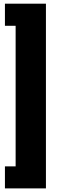

<svg xmlns="http://www.w3.org/2000/svg" viewBox="-20 -853 322 1043"><path d="M6.8 -833H229.5V170.4H6.8V50.8H64.9V-712.9H6.8Z"/></svg>

Font: Vazir Black
Style: Black
Weight: 900
Designer: Saber Rastikerdar
Foundry: Saber Rastikerdar
Version: Version 30.0.0